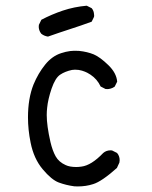

<svg xmlns="http://www.w3.org/2000/svg" viewBox="-20 -674 540 680"><path d="M260.7 -493.7Q252.4 -494.1 248.8 -494.1Q245.1 -494.1 240.7 -494.1Q236.3 -494.1 228.5 -493.2Q212.9 -491.2 196.8 -485.8Q164.6 -475.6 140.1 -445.3Q115.2 -414.6 98.6 -374.5Q79.1 -325.2 79.1 -258.3Q79.1 -214.4 88.4 -168.9Q99.6 -112.3 131.1 -74.7Q162.6 -37.1 188.2 -27.6Q213.9 -18.1 242.7 -14.2Q248.5 -13.7 254.9 -13.7Q284.7 -13.7 310.1 -22Q340.3 -31.2 394 -79.1L402.8 -98.1Q403.8 -102.5 403.8 -106.4Q403.8 -121.6 394.5 -132.3L377 -141.1Q374.5 -141.6 372.1 -141.6Q356.4 -141.6 345.7 -132.3Q303.7 -88.4 268.6 -84Q257.8 -82.5 250.5 -82.5Q226.6 -82.5 212.4 -89.4Q188.5 -100.1 177.2 -120.1Q166 -140.1 158.7 -170.9Q145.5 -229 145.5 -266.6Q145.5 -279.8 147 -292.5Q149.9 -322.3 162.6 -359.9Q175.8 -398.4 193.4 -409.7Q210 -420.9 234.9 -426.3Q241.2 -427.2 245.6 -427.2Q259.3 -427.2 270.3 -423.8Q281.2 -420.4 288.8 -416.5Q296.4 -412.6 300.3 -409.7Q324.2 -394 336.4 -367.7L353.5 -358.9Q356.4 -358.4 360.8 -358.4Q365.2 -358.4 372.3 -360.4Q379.4 -362.3 386.2 -367.2L395 -384.8Q392.6 -415.5 363.5 -443.6Q334.5 -471.7 312 -481.4Q289.1 -490.7 260.7 -493.7ZM313 -614.3Q313.5 -617.2 313.5 -618.7Q313.5 -620.1 313.2 -621.8Q313 -623.5 312.7 -626.2Q312.5 -628.9 311.8 -631.6Q311 -634.3 310.1 -636.2Q308.1 -641.1 304.7 -645L287.1 -653.8Q242.7 -649.9 202.6 -636.5Q162.6 -623 126.5 -604L117.7 -585.9Q117.2 -583 117.2 -578.6Q117.2 -574.2 119.1 -567.6Q121.1 -561 126 -554.7Q136.2 -546.4 149.9 -544.4Q188.5 -558.1 227.3 -570.6Q266.1 -583 304.7 -597.2Z"/></svg>

Font: Bakudai
Style: Light
Weight: 300
Version: Version 1.48